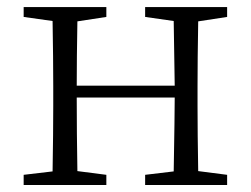

<svg xmlns="http://www.w3.org/2000/svg" viewBox="-20 -531 721 551"><path d="M631.8 -482.4 548.8 -469.7Q546.9 -360.4 546.9 -284.2V-226.6Q546.9 -149.4 548.8 -40L631.8 -29.3V0H396.5V-29.3L478.5 -39.1Q481.4 -206.1 481.4 -251H200.2Q200.2 -149.4 202.1 -40L285.2 -29.3V0H47.9V-29.3L130.9 -39.1Q132.8 -150.4 132.8 -226.6V-284.2Q132.8 -361.3 130.9 -470.7L47.9 -482.4V-510.7H285.2V-482.4L202.1 -469.7Q200.2 -364.3 200.2 -285.2H481.4Q481.4 -309.6 478.5 -470.7L396.5 -482.4V-510.7H631.8Z"/></svg>

Font: GenYoMin TW TTF Light
Style: Regular
Weight: 300
Version: Version 1.300